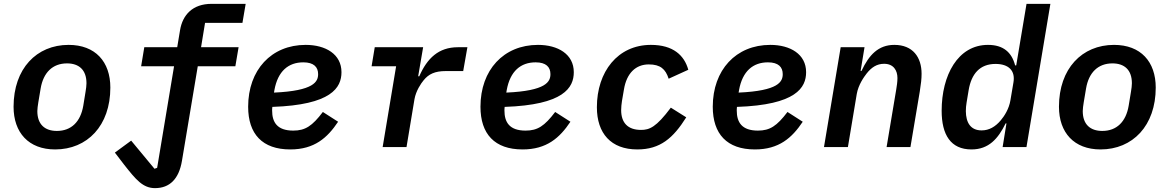

<svg xmlns="http://www.w3.org/2000/svg" viewBox="-20 -760 6041 992"><path d="M264.9 12.1C430.8 12.1 550.1 -110.4 550.1 -307.5C550.1 -441.1 472.7 -528.1 334.5 -528.1C169 -528.1 50.1 -405.5 50.1 -208.5C50.1 -74.9 127.8 12.1 264.9 12.1ZM172.9 -186.1C172.9 -198.2 175.4 -214.5 177.9 -230.8L190 -302.9C203.8 -384.6 251.4 -432.5 326.3 -432.5C387.8 -432.5 426.8 -399.1 426.8 -329.9C426.8 -317.8 424.7 -301.5 421.9 -285.2L410.2 -213.4C396.3 -131.4 348.7 -83.5 273.8 -83.5C212 -83.5 172.9 -116.8 172.9 -186.1Z M780.9 212C856.9 212 904.5 164.4 920.1 71L1001.8 -417.6H1196L1212.7 -516H1018.8L1039.4 -641.7H1232.6L1249.3 -740.1H1072.8C975.9 -740.1 923.3 -683.6 910.2 -603.7L895.6 -516H725.5L709.2 -417.6H879.3L791.9 107.2L778.1 111.9L657.7 -33.4L573.5 28.4L621.1 90.6C682.5 168.7 718.4 212 780.9 212Z M1479.8 12.1C1604.4 12.1 1671.5 -47.9 1726.9 -131L1648.1 -181.5C1593 -109 1557.5 -85.2 1495 -85.2C1412.3 -85.2 1386 -128.2 1386 -188.6C1386 -192.8 1386 -198.9 1387.1 -207.7C1692.8 -218 1744.3 -307.2 1744.3 -387.1C1744.3 -480.1 1662.3 -528.1 1559.3 -528.1C1381.7 -528.1 1262.1 -398.4 1262.1 -208.5C1262.1 -67.8 1335.2 12.1 1479.8 12.1ZM1395.6 -281.6 1397.7 -294.4C1415.5 -392.8 1470.2 -437.9 1547.2 -437.9C1601.2 -437.9 1623.6 -413.4 1623.6 -377.1C1623.6 -338.4 1603 -290.8 1395.6 -281.6Z M2080.3 0 2121.4 -247.2C2128.9 -290.8 2155.5 -329.5 2168.7 -345.2C2194.6 -377.5 2227.3 -392.8 2283 -392.8H2373.2L2394.9 -516H2345.9C2245.7 -516 2187.1 -458.8 2146.3 -366.1H2140.6L2166.2 -516H1916.2L1899.9 -417.6H2026.6L1957 0Z M2680 12.1C2804.7 12.1 2871.8 -47.9 2927.2 -131L2848.4 -181.5C2793.3 -109 2757.8 -85.2 2695.3 -85.2C2612.6 -85.2 2586.3 -128.2 2586.3 -188.6C2586.3 -192.8 2586.3 -198.9 2587.4 -207.7C2893.1 -218 2944.6 -307.2 2944.6 -387.1C2944.6 -480.1 2862.6 -528.1 2759.6 -528.1C2582 -528.1 2462.4 -398.4 2462.4 -208.5C2462.4 -67.8 2535.5 12.1 2680 12.1ZM2595.9 -281.6 2598 -294.4C2615.8 -392.8 2670.5 -437.9 2747.5 -437.9C2801.5 -437.9 2823.9 -413.4 2823.9 -377.1C2823.9 -338.4 2803.3 -290.8 2595.9 -281.6Z M3272.7 12.1C3391.3 12.1 3458.1 -46.5 3525.6 -153.8L3446 -203.8C3370 -102.3 3335.6 -88.8 3291.9 -88.8C3223 -88.8 3189.3 -126.4 3189.3 -191.1C3189.3 -206 3191.1 -222.3 3193.5 -238.3L3203.8 -298.3C3217.7 -382.1 3264.9 -427.2 3332 -427.2C3392 -427.2 3418.7 -403.1 3434.7 -353.3L3536.2 -399.5C3515.6 -474.1 3458.1 -528.1 3343 -528.1C3171.5 -528.1 3063.9 -389.2 3063.9 -206C3063.9 -71 3136.7 12.1 3272.7 12.1Z M3880.3 12.1C4005 12.1 4072.1 -47.9 4127.5 -131L4048.7 -181.5C3993.6 -109 3958.1 -85.2 3895.6 -85.2C3812.9 -85.2 3786.6 -128.2 3786.6 -188.6C3786.6 -192.8 3786.6 -198.9 3787.6 -207.7C4093.4 -218 4144.9 -307.2 4144.9 -387.1C4144.9 -480.1 4062.9 -528.1 3959.9 -528.1C3782.3 -528.1 3662.6 -398.4 3662.6 -208.5C3662.6 -67.8 3735.8 12.1 3880.3 12.1ZM3796.2 -281.6 3798.3 -294.4C3816.1 -392.8 3870.7 -437.9 3947.8 -437.9C4001.8 -437.9 4024.1 -413.4 4024.1 -377.1C4024.1 -338.4 4003.6 -290.8 3796.2 -281.6Z M4360.8 0 4406.6 -274.5C4414.8 -322.1 4443.9 -362.6 4457.7 -380.3C4482.6 -411.9 4510.3 -430.4 4547.9 -430.4C4597.3 -430.4 4616.8 -395.2 4616.8 -356.9C4616.8 -336.3 4613.6 -317.1 4610.4 -296.9L4560.7 0H4683.9L4732.2 -287.3C4738.6 -327.1 4741.5 -353 4741.5 -378.9C4741.5 -463.8 4696.7 -528.1 4600.9 -528.1C4518.5 -528.1 4469.8 -476.6 4431.1 -393.5H4426.5L4446.7 -516H4323.5L4237.2 0Z M5160.2 0H5283.4L5407 -740.1H5283.7L5230.5 -422.2H5224.8C5207.4 -489.7 5163.7 -528.1 5084.5 -528.1C4928.6 -528.1 4845.2 -370.7 4845.2 -187.9C4845.2 -63.6 4892 12.1 4999.3 12.1C5088.4 12.1 5136.7 -43 5175.8 -122.5H5180ZM4970.2 -185.4C4970.2 -201 4971.6 -216.3 4974.1 -230.5L4984.7 -294.4C4998.9 -378.6 5042.6 -429.7 5123.6 -429.7C5191.1 -429.7 5226.2 -395.2 5216.3 -335.2L5200.6 -242.2C5193.2 -197.1 5169.4 -160.5 5150.2 -137.8C5122.2 -104.8 5090.2 -86.3 5051.8 -86.3C4994.3 -86.3 4970.9 -126.8 4970.2 -185.4Z M5666.2 12.1C5832 12.1 5951.3 -110.4 5951.3 -307.5C5951.3 -441.1 5873.9 -528.1 5735.8 -528.1C5570.3 -528.1 5451.3 -405.5 5451.3 -208.5C5451.3 -74.9 5529.1 12.1 5666.2 12.1ZM5574.2 -186.1C5574.2 -198.2 5576.7 -214.5 5579.2 -230.8L5591.3 -302.9C5605.1 -384.6 5652.7 -432.5 5727.6 -432.5C5789.1 -432.5 5828.1 -399.1 5828.1 -329.9C5828.1 -317.8 5826 -301.5 5823.2 -285.2L5811.4 -213.4C5797.6 -131.4 5750 -83.5 5675.1 -83.5C5613.3 -83.5 5574.2 -116.8 5574.2 -186.1Z"/></svg>

Font: Margiela Mono Italic SmBold It
Style: Regular
Weight: 600
Designer: Mike Abbink, Paul van der Laan, Pieter van Rosmalen
Foundry: Bold Monday
Version: Version 2.003 2021